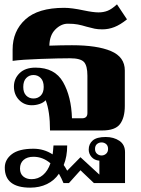

<svg xmlns="http://www.w3.org/2000/svg" viewBox="-20 -600 647 883"><path d="M302 -332Q253 -332 166.5 -329Q80 -326 38 -320V-372Q38 -457 96.5 -510.5Q155 -564 275 -564Q310 -564 366 -552Q409 -543 433 -543Q456 -543 475 -550.5Q494 -558 518 -580L564 -511Q533 -486 506 -475.5Q479 -465 451 -465Q430 -465 415.5 -468Q401 -471 379 -477Q356 -484 337.5 -487.5Q319 -491 292 -491Q261 -491 234.5 -464.5Q208 -438 207 -390Q263 -392 311 -392Q427 -392 490.5 -365Q554 -338 554 -276V-113Q554 -59 532 -29.5Q510 0 450 0H210Q210 -88 190 -139Q180 -128 162.5 -122Q145 -116 126 -116Q91 -116 67.5 -140.5Q44 -165 44 -202Q44 -238 70 -263.5Q96 -289 143 -289Q232 -289 270 -222.5Q308 -156 311 -56H357Q382 -56 382 -80V-252Q382 -298 366 -315Q350 -332 302 -332ZM181 -200Q181 -227 167.5 -241Q154 -255 134 -255Q114 -255 100.5 -241Q87 -227 87 -200Q87 -174 100.5 -160.5Q114 -147 134 -147Q154 -147 167.5 -160.5Q181 -174 181 -200ZM555 100V242H412L350 183L297 242H272Q263 220 251 199Q230 230 196 246.5Q162 263 119 263Q2 263 2 171Q2 134 34.5 109Q67 84 134 84Q182 84 222 110Q224 97 226 69H289Q289 120 273 159Q281 170 289 185L350 123L437 203V139Q414 137 401 122Q388 107 388 88Q388 62 406.5 46Q425 30 466 30Q503 30 529 47.5Q555 65 555 100ZM477 85Q477 70 468 62.5Q459 55 447 55Q435 55 426 62.5Q417 70 417 85Q417 99 426 107Q435 115 447 115Q459 115 468 107Q477 99 477 85ZM212 151Q177 121 134 121Q105 121 88.5 135.5Q72 150 72 175Q72 199 87 211.5Q102 224 125 224Q155 224 177.5 205Q200 186 212 151Z"/></svg>

Font: Trirong ExtraBold
Style: Regular
Weight: 800
Designer: Katatrad Team
Foundry: CadsonDemak
Version: Version 1.001